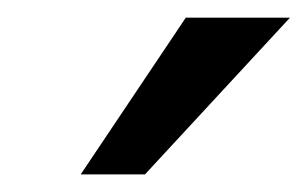

<svg xmlns="http://www.w3.org/2000/svg" viewBox="-20 -786 346 216"><path d="M143.1 -589.8H70.8L189 -766.1H306.2Z"/></svg>

Font: Clear Sans
Style: Italic
Weight: 400
Italic angle: -12°
Foundry: Intel Corporation
Version: Version 1.00